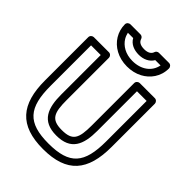

<svg xmlns="http://www.w3.org/2000/svg" viewBox="-267 -1061 1236 1236"><g transform="rotate(45 351.0 -443.0)"><path d="M350 -82C482.1 -82 516 -164.4 516 -290V-651H604V-282C604 -83.7 542.4 -10 351 -10C160.8 -10 98 -84 98 -282V-651H186V-292C186 -171.2 215.9 -82 350 -82ZM350 -132C252.8 -132 236 -176.1 236 -292V-676C236 -686.7 226.1 -701 211 -701H73C62.3 -701 48 -691.1 48 -676V-282C48 -65.6 135.6 40 351 40C567.7 40 654 -65.5 654 -282V-676C654 -686.7 644.1 -701 629 -701H491C480.3 -701 466 -691.1 466 -676V-290C466 -171.4 447.6 -132 350 -132ZM358 -825C400.9 -825 438.6 -842.7 457.4 -876H505.8C493.3 -809.7 435.4 -768 357 -768C293 -768 247.4 -797.3 224.3 -835C216.4 -848 210.9 -862.9 208.3 -876H256.5C276 -840.5 314.2 -825 358 -825ZM358 -875C319.6 -875 302.9 -888.5 296.9 -908.3C293.9 -918.1 284.1 -926 273 -926H181C170.3 -926 156 -916.1 156 -901C156 -868 164.7 -836.8 181.7 -809C214.3 -755.6 277.1 -718 357 -718C395.1 -718 430.2 -726 461.2 -742.4C514.2 -770.5 558 -824.8 558 -901C558 -911.7 548.1 -926 533 -926H441C430.7 -926 420.3 -918.9 417.1 -908.3C411.5 -889.8 393.1 -875 358 -875Z"/></g></svg>

Font: Fog Sans
Style: Outline
Weight: 700
Foundry: Intel Corporation
Version: Version 1.00